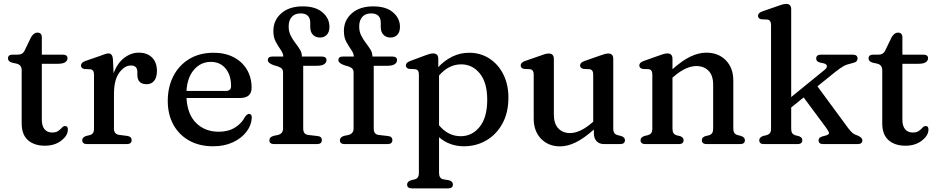

<svg xmlns="http://www.w3.org/2000/svg" viewBox="-20 -758 4935 1010"><path d="M68 -423 43 -428.5Q22 -435 22 -450.5Q22 -470.5 46 -470.5H73.5Q86.5 -470.5 95.5 -475.8Q104.5 -481 111 -495L143 -561.5Q157.5 -586.5 176.5 -586.5Q200 -586.5 200 -561V-470.5H310.5Q335 -470.5 335 -451.5Q335 -439 323 -430.8Q311 -422.5 284.5 -422.5H200V-128Q200 -95.5 214.2 -78.2Q228.5 -61 254 -61Q275.5 -61 287 -69.5Q298.5 -78 305.8 -86.5Q313 -95 322.5 -95Q338.5 -94.5 337 -74Q335.5 -43 301 -17.2Q266.5 8.5 216.5 8.5Q160 8.5 127 -20.8Q94 -50 94 -109.5V-388.5Q94 -416.5 68 -423Z M574 -447.5 577.5 -373Q597 -425.5 633 -453.2Q669 -481 710 -481Q754.5 -481 780 -455.2Q805.5 -429.5 805.5 -385Q805.5 -350.5 790.8 -332.8Q776 -315 752 -315Q702.5 -315 702.5 -364V-380.5Q702 -413.5 668.5 -413.5Q635.5 -413.5 607.5 -375.8Q579.5 -338 579.5 -263.5V-81.5Q579.5 -52.5 606.5 -48.5L649.5 -43Q672.5 -39.5 672.5 -20.5Q672.5 0 646.5 0H438.5Q412.5 0 412.5 -20.5Q412.5 -35 432 -42.5L453 -47.5Q463.5 -50.5 469 -58.2Q474.5 -66 474.5 -81.5V-366Q474.5 -390.5 456 -393.5L423.5 -395Q406 -399 406 -413.5Q406 -428.5 428.5 -437L506.5 -464Q523 -470.5 533.5 -473.8Q544 -477 550.5 -477Q571.5 -477 574 -447.5Z M1303.5 -297Q1303.5 -242.5 1243 -242.5H961Q966 -155.5 1012.5 -110.2Q1059 -65 1131 -65Q1181.5 -65 1217.2 -87.8Q1253 -110.5 1269 -144Q1281 -159 1290 -159Q1305 -158.5 1304.5 -138.5Q1302.5 -98.5 1276 -64.2Q1249.5 -30 1204.5 -9.2Q1159.5 11.5 1101 11.5Q1029 11.5 975.2 -18.5Q921.5 -48.5 892 -102.2Q862.5 -156 862.5 -227.5Q862.5 -300 891.8 -357.2Q921 -414.5 975.2 -447.5Q1029.5 -480.5 1104 -480.5Q1164 -480.5 1209 -457Q1254 -433.5 1278.8 -392Q1303.5 -350.5 1303.5 -297ZM1089.5 -432.5Q1036 -432.5 1000.5 -391.2Q965 -350 961 -279.5H1167Q1195.5 -279.5 1195.5 -305Q1195.5 -363.5 1166.5 -398Q1137.5 -432.5 1089.5 -432.5Z M1575 -82Q1575 -51 1601.5 -48L1650 -42.5Q1673 -40.5 1673 -20.5Q1673 0 1647 0H1422.5Q1397 0 1397 -20Q1397 -37 1420 -43.5L1442 -48Q1469 -55 1469 -82V-376.5Q1469 -388.5 1463.2 -395.8Q1457.5 -403 1442 -408.5L1420 -415Q1389 -426 1389 -441.5Q1389 -460.5 1412 -460.5H1470.5Q1469.5 -478 1456.5 -496.2Q1443.5 -514.5 1430.8 -537.8Q1418 -561 1418 -595Q1418 -651.5 1459.8 -688Q1501.5 -724.5 1572 -724.5Q1640 -724.5 1676.5 -693Q1713 -661.5 1713 -617Q1713 -589.5 1699.2 -575Q1685.5 -560.5 1664 -560.5Q1640 -560.5 1626 -575.2Q1612 -590 1612 -615.5V-637.5Q1612 -687.5 1561 -687.5Q1531.5 -687.5 1515 -669.2Q1498.5 -651 1498.5 -618.5Q1498.5 -592 1509 -571.2Q1519.5 -550.5 1533.2 -532.5Q1547 -514.5 1557.5 -497.8Q1568 -481 1568 -462.5V-460.5H1673Q1697.5 -460.5 1697.5 -441.5Q1697.5 -429 1685.5 -420.5Q1673.5 -412 1647 -412H1575ZM1946 -82Q1946 -51 1972.5 -48L2021 -42.5Q2044 -40.5 2044 -20.5Q2044 0 2018 0H1793.5Q1768 0 1768 -20Q1768 -37 1791 -43.5L1813 -48Q1840 -55 1840 -82V-376.5Q1840 -388.5 1834.2 -395.8Q1828.5 -403 1813 -408.5L1791 -415Q1760 -426 1760 -441.5Q1760 -460.5 1783 -460.5H1841.5Q1840.5 -478 1827.5 -496.2Q1814.5 -514.5 1801.8 -537.8Q1789 -561 1789 -595Q1789 -651.5 1830.8 -688Q1872.5 -724.5 1943 -724.5Q2011 -724.5 2047.5 -693Q2084 -661.5 2084 -617Q2084 -589.5 2070.2 -575Q2056.5 -560.5 2035 -560.5Q2011 -560.5 1997 -575.2Q1983 -590 1983 -615.5V-637.5Q1983 -687.5 1932 -687.5Q1902.5 -687.5 1886 -669.2Q1869.5 -651 1869.5 -618.5Q1869.5 -592 1880 -571.2Q1890.5 -550.5 1904.2 -532.5Q1918 -514.5 1928.5 -497.8Q1939 -481 1939 -462.5V-460.5H2044Q2068.5 -460.5 2068.5 -441.5Q2068.5 -429 2056.5 -420.5Q2044.5 -412 2018 -412H1946Z M2285.5 -448.5V-405Q2319.5 -441 2360.5 -460.8Q2401.5 -480.5 2448 -480.5Q2507.5 -480.5 2554.2 -450.2Q2601 -420 2627.8 -366.8Q2654.5 -313.5 2654.5 -244.5Q2654.5 -166 2623.2 -108.5Q2592 -51 2538.8 -19.8Q2485.5 11.5 2420.5 11.5Q2345 11.5 2289.5 -36V151.5Q2289.5 180 2311 185L2343 190.5Q2362.5 197 2362.5 212.5Q2362.5 233 2336.5 233H2147.5Q2121.5 233 2121.5 212.5Q2121.5 198 2141 190.5L2162 185.5Q2172.5 182.5 2178 174.8Q2183.5 167 2183.5 151.5V-366.5Q2183.5 -391 2165 -394L2132.5 -395.5Q2115 -399.5 2115 -414Q2115 -428.5 2137.5 -437L2212.5 -465Q2227.5 -470.5 2238.2 -473.8Q2249 -477 2258 -477Q2285.5 -477 2285.5 -448.5ZM2406 -419.5Q2340 -419.5 2289.5 -360.5V-99Q2337 -41.5 2404 -41.5Q2463 -41.5 2503 -90.5Q2543 -139.5 2543 -233.5Q2543 -323.5 2504 -371.5Q2465 -419.5 2406 -419.5Z M2787.5 -134.5V-366.5Q2787.5 -390.5 2769 -394L2736.5 -395.5Q2719 -399.5 2719 -414Q2719 -429 2741.5 -437L2820.5 -464.5Q2836 -470.5 2846.8 -473.5Q2857.5 -476.5 2866 -476.5Q2893.5 -476.5 2893.5 -448.5V-156Q2893.5 -107.5 2916.8 -82.8Q2940 -58 2979 -58Q3004 -58 3033 -71.2Q3062 -84.5 3095 -113L3100.5 -118V-366.5Q3100.5 -390.5 3082 -394L3049.5 -395.5Q3031.5 -399.5 3031.5 -414Q3031.5 -429 3054.5 -437L3133 -464.5Q3148.5 -470 3159.2 -473.2Q3170 -476.5 3179.5 -476.5Q3206 -476.5 3206 -448.5V-81.5Q3206 -66 3211.8 -58.2Q3217.5 -50.5 3227.5 -47.5L3248 -42.5Q3267.5 -35.5 3267.5 -20.5Q3267.5 0 3241.5 0H3158Q3133 0 3118.5 -15Q3104 -30 3104 -58V-76.5Q3051 -29.5 3008.2 -8.8Q2965.5 12 2926.5 12Q2865 12 2826.2 -28Q2787.5 -68 2787.5 -134.5Z M3517.5 -448.5V-394Q3570 -440.5 3613 -460.8Q3656 -481 3695.5 -481Q3758.5 -481 3798 -441Q3837.5 -401 3837.5 -334V-82.5Q3837.5 -66.5 3843.2 -58.5Q3849 -50.5 3860 -47.5L3879.5 -42.5Q3898.5 -35 3898.5 -20.5Q3898.5 0 3873 0H3697Q3672 0 3672 -21Q3672 -34.5 3689 -41.5L3710 -46.5Q3721 -50 3726.2 -58Q3731.5 -66 3731.5 -82.5V-312.5Q3731.5 -361 3707.2 -385.8Q3683 -410.5 3643 -410.5Q3617 -410.5 3587.2 -397.2Q3557.5 -384 3524 -355L3517.5 -349.5V-81.5Q3517.5 -65.5 3522.8 -57.8Q3528 -50 3538.5 -46.5L3559 -41.5Q3576 -34.5 3576 -21Q3576 0 3551 0H3375.5Q3349.5 0 3349.5 -20.5Q3349.5 -35 3369 -42.5L3390 -47.5Q3400.5 -51 3406 -58.5Q3411.5 -66 3411.5 -81.5V-366.5Q3411.5 -391 3393 -394L3360.5 -395.5Q3343 -399.5 3343 -414Q3343 -429 3365.5 -437L3444.5 -465Q3459.5 -470.5 3470.2 -473.8Q3481 -477 3490.5 -477Q3517.5 -477 3517.5 -448.5Z M3998.5 0Q3974 0 3974 -20.5Q3974 -35 3993.5 -42.5L4014.5 -47.5Q4025 -51 4030.5 -58.5Q4036 -66 4036 -81.5V-627.5Q4036 -651.5 4017.5 -655L3985 -656.5Q3967.5 -660 3967.5 -675Q3967.5 -690 3990 -698L4069 -725.5Q4084 -731 4094.8 -734.2Q4105.5 -737.5 4115 -737.5Q4142 -737.5 4142 -709.5V-247.5L4316.5 -389.5Q4330.5 -400.5 4329.8 -410.5Q4329 -420.5 4312.5 -425L4293 -429Q4281.5 -432.5 4277.5 -437.8Q4273.5 -443 4273.5 -450Q4273.5 -470.5 4299 -470.5H4465.5Q4491 -470.5 4491 -450Q4491 -441 4484.5 -434.8Q4478 -428.5 4456.5 -424Q4433.5 -419 4417.2 -410Q4401 -401 4374.5 -380L4280 -304L4442.5 -83Q4456.5 -65 4466.2 -57.2Q4476 -49.5 4493 -44.5Q4516.5 -33.5 4516.5 -20Q4516.5 0 4491 0H4310Q4286 0 4286 -20.5Q4286 -34 4305 -40L4323.5 -45Q4342 -50 4340.8 -58.8Q4339.5 -67.5 4324 -88.5L4207.5 -245.5L4142 -192.5V-81.5Q4142 -65.5 4147.2 -57.8Q4152.5 -50 4163 -46.5L4183.5 -41.5Q4200.5 -34.5 4200.5 -21Q4200.5 0 4175.5 0Z M4595 -423 4570 -428.5Q4549 -435 4549 -450.5Q4549 -470.5 4573 -470.5H4600.5Q4613.5 -470.5 4622.5 -475.8Q4631.5 -481 4638 -495L4670 -561.5Q4684.5 -586.5 4703.5 -586.5Q4727 -586.5 4727 -561V-470.5H4837.5Q4862 -470.5 4862 -451.5Q4862 -439 4850 -430.8Q4838 -422.5 4811.5 -422.5H4727V-128Q4727 -95.5 4741.2 -78.2Q4755.5 -61 4781 -61Q4802.5 -61 4814 -69.5Q4825.5 -78 4832.8 -86.5Q4840 -95 4849.5 -95Q4865.5 -94.5 4864 -74Q4862.5 -43 4828 -17.2Q4793.5 8.5 4743.5 8.5Q4687 8.5 4654 -20.8Q4621 -50 4621 -109.5V-388.5Q4621 -416.5 4595 -423Z"/></svg>

Font: Fraunces 9pt Soft
Style: Regular
Weight: 400
Version: Version 1.000;[0bf87f6ff]